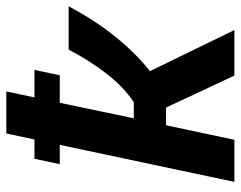

<svg xmlns="http://www.w3.org/2000/svg" viewBox="-97 -664 761 607"><g transform="rotate(-90 283.5 -360.5)"><path d="M12 0 129 -552H68L85 -632H146L165 -721H298L279 -632H366L349 -552H262L213 -318H264Q312 -350 354 -404Q396 -458 430 -524H567Q522 -439 469 -374Q416 -309 362 -267L492 0H348L247 -216H191L145 0Z"/></g></svg>

Font: Raleway
Style: Bold Italic
Weight: 700
Italic angle: -12°
Designer: Matt McInerney, Pablo Impallari, Rodrigo Fuenzalida
Foundry: Matt McInerney, Pablo Impallari, Rodrigo Fuenzalida
Version: Version 4.101;RELEASE